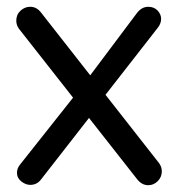

<svg xmlns="http://www.w3.org/2000/svg" viewBox="-20 -543 525 566"><path d="M69 -523Q88 -523 101 -506L449 -62Q457 -51 457 -38Q457 -21 445 -9Q433 3 417 3Q398 3 384 -15L36 -458Q28 -469 28 -482Q28 -500 40.5 -511.5Q53 -523 69 -523ZM69 2Q56 2 43 -8Q30 -18 30 -34Q30 -47 40 -59L204 -266L246 -200L101 -14Q89 2 69 2ZM417 -523Q434 -523 444.5 -512Q455 -501 455 -487Q455 -481 452.5 -474Q450 -467 445 -461L282 -252L240 -313L384 -505Q398 -523 417 -523Z"/></svg>

Font: Quicksand Light Medium
Style: Regular
Weight: 500
Version: Version 3.006